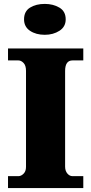

<svg xmlns="http://www.w3.org/2000/svg" viewBox="-20 -962 466 982"><path d="M21 0V-61H74Q88 -61 100.5 -73.5Q113 -86 113 -108V-600Q113 -627 100.5 -640Q88 -653 74 -653H21V-714H406V-653H351Q313 -653 313 -599V-110Q313 -88 324.5 -74.5Q336 -61 351 -61H406V0ZM209 -784Q164 -784 133.5 -804.5Q103 -825 103 -863Q103 -904 133.5 -923Q164 -942 209 -942Q252 -942 284 -923Q316 -904 316 -863Q316 -825 284 -804.5Q252 -784 209 -784Z"/></svg>

Font: Noto Serif Tamil Black
Style: Italic
Weight: 900
Italic angle: -12°
Designer: Indian Type Foundry, Tom Grace, and the Monotype Design Team
Foundry: Monotype Imaging Inc.
Version: Version 2.003; ttfautohint (v1.8.4.7-5d5b)